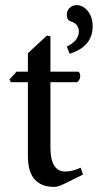

<svg xmlns="http://www.w3.org/2000/svg" viewBox="-20 -718 382 750"><path d="M279 -698Q304 -698 323 -675Q342 -651 342 -616Q342 -536 252 -508L241 -536Q288 -559 288 -595Q288 -625 255 -635Q241 -640 241 -660Q241 -678 253 -688Q264 -698 279 -698ZM304 -36 233 -1Q208 12 192 12Q89 12 89 -108V-397H22L17 -408L45 -438H89V-510L163 -579L177 -576V-438H287Q295 -430 293 -417Q291 -403 281 -397H177V-142Q177 -48 235 -48Q263 -48 295 -63Z"/></svg>

Font: Shafarik
Style: Regular
Weight: 400
Version: Version 1.001; ttfautohint (v1.8.4.7-5d5b)